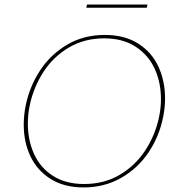

<svg xmlns="http://www.w3.org/2000/svg" viewBox="-20 -816 773 841"><path d="M84 -270Q84 -313 93 -356Q110 -438 156 -508Q202 -578 274.5 -620.5Q347 -663 439 -663Q526 -663 585.5 -625Q645 -587 674 -524Q703 -461 703 -385Q703 -343 694 -301Q677 -217 630 -147.5Q583 -78 510 -36.5Q437 5 346 5Q261 5 202 -32Q143 -69 113.5 -131Q84 -193 84 -270ZM676 -300Q685 -341 685 -382Q685 -455 657.5 -515Q630 -575 574 -611.5Q518 -648 436 -648Q350 -648 282 -608Q214 -568 171 -502Q128 -436 111 -358Q102 -316 102 -275Q102 -202 129 -142Q156 -82 211.5 -46Q267 -10 349 -10Q436 -10 504 -50Q572 -90 615.5 -156Q659 -222 676 -300ZM361 -796H626L623 -782H358Z"/></svg>

Font: Ysabeau Thin
Style: Italic
Weight: 200
Italic angle: -12°
Designer: Christian Thalmann (Catharsis Fonts)
Version: Version 0.003